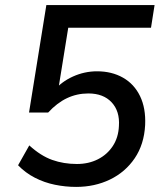

<svg xmlns="http://www.w3.org/2000/svg" viewBox="-20 -725 640 754"><path d="M279 9Q237 9 195.5 0.5Q154 -8 117 -27Q80 -46 51 -76L95 -154Q140 -113 185 -97Q230 -81 282 -81Q328 -81 364.5 -99.5Q401 -118 423 -151.5Q445 -185 447 -230Q451 -288 418.5 -323Q386 -358 327 -358Q282 -358 243 -339.5Q204 -321 169 -283H94L162 -705H587L573 -616H248L208 -368H191Q221 -404 266.5 -424.5Q312 -445 361 -445Q419 -445 463 -420Q507 -395 530 -347.5Q553 -300 550 -234Q546 -158 509 -103.5Q472 -49 412 -20Q352 9 279 9Z"/></svg>

Font: Nunito Sans 10pt SemiBold
Style: Italic
Weight: 600
Italic angle: -9°
Designer: Vernon Adams
Foundry: Vernon Adams
Version: Version 3.101;gftools[0.9.27]